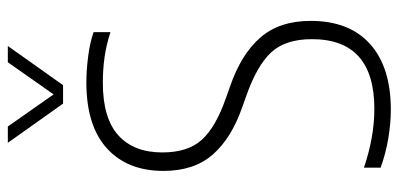

<svg xmlns="http://www.w3.org/2000/svg" viewBox="-278 -706 994 478"><g transform="rotate(-90 219.0 -467.0)"><path d="M184.5 9Q152 9 114 2.8Q76 -3.5 40.5 -16.5V-58Q117 -32 187 -32Q360.5 -32 360.5 -187.5Q360.5 -253.5 327.5 -289Q294.5 -324.5 219 -351L191 -361Q114.5 -387.5 73.5 -434Q32.5 -480.5 32.5 -557Q32.5 -647 88.8 -698Q145 -749 253 -749Q283 -749 317.8 -744.5Q352.5 -740 378 -731V-689Q346 -699.5 315 -703.8Q284 -708 252 -708Q164 -708 121.2 -669.5Q78.5 -631 78.5 -560Q78.5 -496.5 109.8 -461.8Q141 -427 214 -401.5L242 -391.5Q322.5 -364 364.2 -316.2Q406 -268.5 406 -190.5Q406 -94.5 348.5 -42.8Q291 9 184.5 9ZM200 -807 102.5 -944.5H143L223 -830.5L303 -944.5H343.5L246 -807Z"/></g></svg>

Font: Encode Sans Cnd XLt
Style: Regular
Weight: 200
Width: 3
Designer: Multiple Designers
Foundry: Impallari Type
Version: Version 3.002; ttfautohint (v1.8.3) -l 8 -r 50 -G 200 -x 14 